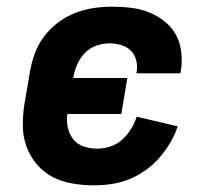

<svg xmlns="http://www.w3.org/2000/svg" viewBox="-20 -548 640 576"><path d="M262 8Q229 8 197 2.5Q165 -3 138 -17Q111 -31 91 -54.5Q71 -78 60 -107Q49 -136 48.5 -168.5Q48 -201 53 -234L70 -334Q75 -362 85 -389Q95 -416 113 -439.5Q131 -463 155 -481Q179 -499 206.5 -509.5Q234 -520 262 -524Q290 -528 317 -528Q346 -528 374 -524.5Q402 -521 427 -511Q452 -501 473 -484.5Q494 -468 507 -445Q520 -422 523.5 -394Q527 -366 523 -338L521 -328H389L390 -332Q393 -350 388.5 -367.5Q384 -385 372 -396.5Q360 -408 343 -413Q326 -418 308 -418Q289 -418 269 -411Q249 -404 234.5 -389Q220 -374 211.5 -354.5Q203 -335 200 -316V-314H362L344 -206H182Q179 -185 183.5 -165Q188 -145 200 -130Q212 -115 231.5 -108.5Q251 -102 272 -102Q291 -102 311 -108.5Q331 -115 346.5 -129Q362 -143 373 -161Q384 -179 390 -198L513 -169Q505 -144 490.5 -119.5Q476 -95 457.5 -74Q439 -53 415.5 -36.5Q392 -20 367 -10Q342 0 315 4Q288 8 262 8Z"/></svg>

Font: Iosevka Extrabold Extended
Style: Italic
Weight: 800
Width: 7
Italic angle: -9°
Monospace: yes
Designer: Belleve Invis
Foundry: Belleve Invis
Version: Version 32.5.0; ttfautohint (v1.8.4)